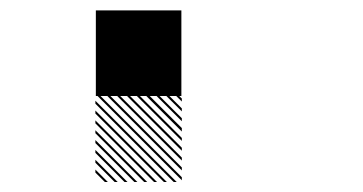

<svg xmlns="http://www.w3.org/2000/svg" viewBox="-20 -187 707 374"><path d="M334.2 10.8 322.5 -0.8H328.3L334.2 5ZM334.2 30 303.3 -0.8H309.2L334.2 24.2ZM334.2 49.2 284.2 -0.8H290L334.2 43.3ZM334.2 69.2 264.2 -0.8H270.8L334.2 62.5ZM334.2 87.5 245.8 -0.8H251.7L334.2 81.7ZM334.2 106.7 226.7 -0.8H232.5L334.2 100.8ZM334.2 125.8 207.5 -0.8H213.3L334.2 120ZM334.2 145 188.3 -0.8H194.2L334.2 139.2ZM334.2 164.2 169.2 -0.8H175L334.2 158.3ZM318.3 167.5 165.8 15V9.2L324.2 167.5ZM299.2 167.5 165.8 34.2V28.3L305 167.5ZM280 167.5 165.8 53.3V47.5L285.8 167.5ZM260.8 167.5 165.8 72.5V66.7L266.7 167.5ZM241.7 167.5 165.8 91.7V85.8L247.5 167.5ZM222.5 167.5 165.8 110.8V105L228.3 167.5ZM203.3 167.5 165.8 130V124.2L209.2 167.5ZM184.2 167.5 165.8 149.2V143.3L190 167.5ZM166.7 -166.7H333.3V0H166.7Z"/></svg>

Font: 0xA000-Pixelated-Mono
Style: Pixelated-Mono
Weight: 400
Version: Version 0.1